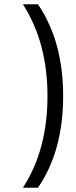

<svg xmlns="http://www.w3.org/2000/svg" viewBox="-20 -762 358 906"><path d="M88 124Q204 -54 204 -309Q204 -562 88 -742H159Q278 -567 278 -309Q278 -49 159 124Z"/></svg>

Font: Trueno
Style: Lt
Weight: 300
Designer: Julieta Ulanovsky
Foundry: Julieta Ulanovsky
Version: Version 3.001b